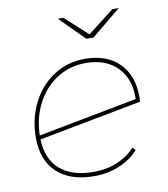

<svg xmlns="http://www.w3.org/2000/svg" viewBox="-81 -786 748 857"><g transform="rotate(-10 293.0 -357.0)"><path d="M537 -310 536 -289 69 -200Q72 -111 126 -63.5Q180 -16 279 -16Q337 -16 386 -36.5Q435 -57 467 -93L479 -80Q447 -42 393.5 -19.5Q340 3 278 3Q170 3 110 -52.5Q50 -108 50 -210Q50 -297 86 -368Q122 -439 185 -479.5Q248 -520 326 -520Q425 -520 481 -464Q537 -408 537 -310ZM69 -218 519 -304Q522 -394 470 -447.5Q418 -501 326 -501Q255 -501 197 -464.5Q139 -428 105 -363.5Q71 -299 69 -218ZM515 -717 381 -607H349L239 -717H264L366 -624L486 -717Z"/></g></svg>

Font: Montserrat Alternates Thin
Style: Italic
Weight: 250
Italic angle: -11.3°
Designer: Julieta Ulanovsky
Foundry: Julieta Ulanovsky
Version: Version 7.200